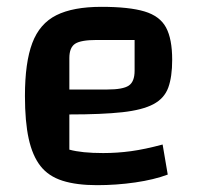

<svg xmlns="http://www.w3.org/2000/svg" viewBox="-20 -531 588 562"><path d="M264 11Q204 11 163 -2Q122 -15 98.5 -45Q75 -75 64 -125Q53 -175 53 -250Q53 -348 74.5 -405Q96 -462 145 -486.5Q194 -511 277 -511Q358 -511 403 -497.5Q448 -484 466 -450.5Q484 -417 484 -356Q484 -306 472.5 -274.5Q461 -243 429 -226Q397 -209 338 -202.5Q279 -196 183 -196H153V-269H294Q340 -269 357 -280.5Q374 -292 374 -324V-414H263Q217 -414 200 -403Q183 -392 183 -361V-93Q219 -83 282 -83Q323 -83 363.5 -88.5Q404 -94 456 -108L471 -20Q431 -5 376 3Q321 11 264 11Z"/></svg>

Font: Changa ExtraLight Medium
Style: Regular
Weight: 500
Version: Version 3.002; ttfautohint (v1.8.2)